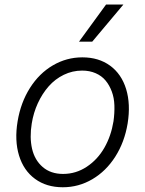

<svg xmlns="http://www.w3.org/2000/svg" viewBox="-20 -802 631 834"><path d="M252.8 11.4Q181.8 11.4 132.3 -24.9Q82.7 -61.1 62.7 -126.4Q42.6 -191.8 56.5 -275.2Q70 -356.5 110.1 -419.9Q150.2 -483.3 209.7 -518.1Q269.2 -552.9 337.7 -552.9Q408.7 -552.9 458.3 -516.7Q507.8 -480.5 527.9 -415Q547.9 -349.4 534.4 -265.6Q521 -184.7 480.8 -121.6Q440.7 -58.6 381.2 -23.6Q321.7 11.4 252.8 11.4ZM253.9 -46.5Q310 -46.5 357.1 -77.8Q404.1 -109 433.4 -160.3Q462.7 -211.6 473 -275.2Q478 -311.4 476.9 -344.1Q475.9 -376.8 465.6 -404.5Q455.3 -432.2 438.4 -452.4Q421.5 -472.7 395.4 -484Q369.3 -495.4 337 -495.4Q294.7 -495.4 257.1 -477.1Q219.5 -458.8 191.6 -427.2Q163.7 -395.6 144.5 -354Q125.4 -312.5 117.9 -265.6Q108 -204.9 119.3 -155.7Q130.7 -106.5 165.5 -76.5Q200.3 -46.5 253.9 -46.5ZM323.2 -621.1 440.7 -782.3H516L380.7 -621.1Z"/></svg>

Font: Karasuma Gothic
Style: Light Italic
Weight: 300
Italic angle: 9.39998°
Designer: Rasmus Andersson / Ryoko Nishizuka
Foundry: rsms
Version: Version 1.00